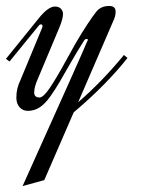

<svg xmlns="http://www.w3.org/2000/svg" viewBox="-77 -373 483 646"><path d="M340 -188 352 -178Q280 -87 171 5L72 233L-1 253Q207 -209 216 -233Q222 -242 214 -242Q209 -242 205 -235Q185 -204 161.5 -163Q138 -122 123.5 -97Q109 -72 91.5 -47.5Q74 -23 56 -11.5Q38 0 17 0Q0 0 -11 -12Q-22 -24 -22 -45Q-22 -76 -8 -104L65 -280Q66 -282 66 -285Q66 -291 61 -291Q56 -291 52 -285L-45 -166L-57 -175L53 -311Q85 -351 108 -351Q121 -351 128 -343.5Q135 -336 135 -326Q135 -310 123 -281L50 -107Q38 -80 38 -62Q38 -45 56 -45Q69 -45 91.5 -78.5Q114 -112 147.5 -173.5Q181 -235 197 -260Q241 -330 254 -341Q268 -353 290 -353Q312 -353 312 -334Q312 -321 307 -309L186 -29Q266 -98 340 -188Z"/></svg>

Font: Dynalight
Style: Regular
Weight: 400
Designer: Astigmatic (AOETI)
Foundry: Astigmatic (AOETI)
Version: Version 1.000